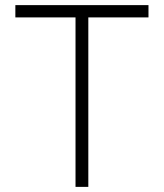

<svg xmlns="http://www.w3.org/2000/svg" viewBox="-20 -730 640 750"><path d="M275 0V-662H40V-710H560V-662H325V0Z"/></svg>

Font: Geist Mono UltraLight
Style: Regular
Weight: 200
Monospace: yes
Designer: Basement.studio, Andrés Briganti, Mateo Zaragoza
Foundry: Basement.studio, Vercel, Andrés Briganti, Guido Ferreyra, Mateo Zaragoza
Version: Version 1.400; ttfautohint (v1.8.4.7-5d5b)